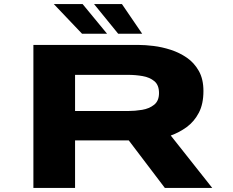

<svg xmlns="http://www.w3.org/2000/svg" viewBox="-20 -920 1140 940"><path d="M143.5 0V-700H659.5Q690.5 -700 731.8 -695Q773 -690 815.8 -676.2Q858.5 -662.5 894.8 -637.5Q931 -612.5 953.5 -572.5Q976 -532.5 976 -474.5Q976 -411 953.5 -368Q931 -325 894.5 -298.2Q858 -271.5 816 -256.5L1019 0H787L610.5 -232.5H347.5V0ZM347.5 -376.5H607Q640.5 -376.5 675.5 -382.2Q710.5 -388 734.5 -407Q758.5 -426 758.5 -464.5Q758.5 -503.5 735.8 -522.5Q713 -541.5 678.2 -547.5Q643.5 -553.5 608 -553.5H347.5ZM558.5 -755 440.5 -900H577L676 -755ZM381.5 -755 243.5 -900H384.5L504 -755Z"/></svg>

Font: Trispace Expanded ExtraBold
Style: Regular
Weight: 800
Width: 7
Designer: Tyler Finck
Foundry: Etcetera Type Company
Version: Version 1.210; ttfautohint (v1.8.3)